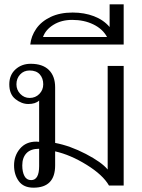

<svg xmlns="http://www.w3.org/2000/svg" viewBox="-20 -858 655 888"><path d="M45 -93Q45 -138 72.5 -170.5Q100 -203 148 -203Q157 -203 161 -202V-393Q144 -377 111 -377Q80 -377 51.5 -399.5Q23 -422 23 -468Q23 -511 51.5 -537Q80 -563 122 -563Q177 -563 206 -534.5Q235 -506 235 -454V-197Q304 -184 377 -146Q450 -108 478 -74V-553H552V0H484Q456 -49 381 -95.5Q306 -142 235 -158V-93Q235 10 135 10Q89 10 67 -20Q45 -50 45 -93ZM180 -468Q180 -496 164 -514Q148 -532 117 -532Q90 -532 73 -513.5Q56 -495 56 -468Q56 -442 74 -423.5Q92 -405 117 -405Q144 -405 162 -423.5Q180 -442 180 -468ZM161 -90V-170Q122 -170 102.5 -149.5Q83 -129 83 -93Q83 -63 93 -44Q103 -25 124 -25Q161 -25 161 -90Z M316 -800Q370 -800 414.5 -783Q459 -766 487 -733V-838H552V-652H120Q124 -691 147.5 -725Q171 -759 214 -779.5Q257 -800 316 -800ZM475 -687Q455 -724 412 -745Q369 -766 314 -766Q264 -766 227.5 -743.5Q191 -721 179 -687Z"/></svg>

Font: Taviraj Light
Style: Regular
Weight: 300
Designer: Katatrad Team
Foundry: CadsonDemak
Version: Version 1.001